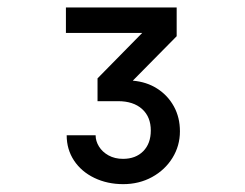

<svg xmlns="http://www.w3.org/2000/svg" viewBox="-20 -874 640 501"><path d="M301 -459.5Q334 -459.5 353.8 -479.5Q373.5 -499.5 373.5 -533.5Q373.5 -569 350.8 -589.5Q328 -610 288 -610H234.5V-669.5L351 -788H152V-854.5H441V-779.5L326.5 -663.5Q362.5 -660.5 390.2 -642.8Q418 -625 433.8 -596.2Q449.5 -567.5 449.5 -531.5Q449.5 -493.5 430 -462Q410.5 -430.5 376.8 -412Q343 -393.5 301.5 -393.5Q260 -393.5 226.2 -409.8Q192.5 -426 173.2 -455Q154 -484 154 -521H229.5Q229.5 -506 238.2 -491.8Q247 -477.5 263.2 -468.5Q279.5 -459.5 301 -459.5Z"/></svg>

Font: JuliaMono Latin
Style: Regular
Weight: 400
Monospace: yes
Designer: cormullion
Foundry: corm
Version: Version 0.049; ttfautohint (v1.8.4)